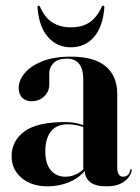

<svg xmlns="http://www.w3.org/2000/svg" viewBox="-20 -649 495 678"><path d="M21 -97Q21 -151.5 66 -184.8Q111 -218 209 -218Q230 -218 245.5 -215Q261 -212 274 -207V-368Q274 -442 216 -442Q184.5 -442 169.2 -426.5Q154 -411 154 -391V-350.5Q154 -326 136.2 -308.8Q118.5 -291.5 91 -291.5Q71.5 -291.5 58.8 -303.5Q46 -315.5 46 -339Q46 -365 67 -390.5Q88 -416 129 -432.5Q170 -449 230.5 -449Q312.5 -449 353.2 -414.8Q394 -380.5 394 -317.5V-58Q394 -25 415 -25Q424 -25 431 -30.5Q438 -36 440 -49Q440 -52 442.5 -52Q445 -52 445 -49Q445 -39.5 436.2 -25.8Q427.5 -12 408 -1.5Q388.5 9 356 9Q316 9 297.8 -6.5Q279.5 -22 279.5 -45.5Q256.5 -18.5 221.8 -4.8Q187 9 148 9Q91.5 9 56.2 -20.8Q21 -50.5 21 -97ZM140 -114.5Q140 -70.5 159.5 -47.8Q179 -25 210 -25Q246 -25 274 -50.5V-200.5Q247.5 -210 218 -210Q180 -210 160 -185Q140 -160 140 -114.5ZM230 -552.5Q270.5 -552.5 296.5 -570.2Q322.5 -588 339 -624.5Q341 -629 344 -629Q349 -629 348.5 -622Q343 -553.5 311.5 -517.8Q280 -482 230 -482Q181.5 -482 149.8 -517.8Q118 -553.5 112.5 -622Q112 -629 116.5 -629Q120 -629 121.5 -624.5Q139 -585.5 166.2 -569Q193.5 -552.5 230 -552.5Z"/></svg>

Font: Fraunces 144pt S000 SemiBold
Style: Regular
Weight: 600
Version: Version 1.000; ttfautohint (v1.8.3)